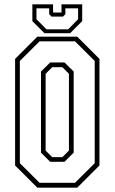

<svg xmlns="http://www.w3.org/2000/svg" viewBox="-20 -870 531 890"><path d="M153 0 50 -103V-597L153 -700H338L441 -597V-103L338 0ZM163.5 -22.5H327.5L419 -113.5V-587.5L327.5 -678.5H163.5L72 -587.5V-113.5ZM212.5 -120 170 -162.5V-538.5L212.5 -580.5H279L321.5 -538.5V-162.5L279 -120ZM222 -141.5H269L299.5 -172V-528L269 -558.5H222L191.5 -528V-172ZM186 -716 130 -772V-850H226V-812H265V-850H361V-772L305 -716ZM195.5 -734H296L342 -781V-831.5H283V-804.5L272 -793H219L208 -804.5V-831.5H149V-781Z"/></svg>

Font: Tourney Condensed ExtraLight
Style: Regular
Weight: 200
Width: 3
Designer: Tyler Finck
Foundry: Etcetera Type Co
Version: Version 1.010; ttfautohint (v1.8.3)